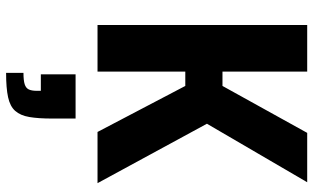

<svg xmlns="http://www.w3.org/2000/svg" viewBox="-219 -509 1028 630"><g transform="rotate(90 295.0 -194.0)"><path d="M62 0V-688H215V-410H262L416 -688H578L386 -359L581 0H413L262 -288H215V0ZM219 300V243Q244 243 256.5 239Q269 235 273.5 225.5Q278 216 278 199V186H224V72H369V149Q369 194 364 223.5Q359 253 344 270Q329 287 299 293.5Q269 300 219 300Z"/></g></svg>

Font: Saira SemiCondensed
Style: Bold
Weight: 700
Width: 4
Designer: Hector Gatti with collaboration of the Omnibus-Type team
Foundry: Omnibus-Type
Version: Version 1.101